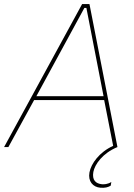

<svg xmlns="http://www.w3.org/2000/svg" viewBox="-51 -720 656 940"><path d="M-31 0H-10L116 -230H459L503 -6C435 25 395 81 387 124C379 168 404 196 440 199C462 201 478 197 491 189L494 171C477 182 458 183 448 182C418 179 399 162 406 122C413 85 451 30 524 0L387 -700H351ZM127 -249 362 -681H372L456 -249Z"/></svg>

Font: Fixel Text 20240404 Thin
Style: Italic
Weight: 100
Width: 4
Italic angle: -10°
Designer: AlfaBravo + MacPaw
Foundry: Kyrylo Tkachov, Marchela Mozhyna, Serhii Makarenko, Maria Weinstein, Zakhar Kryvoshyya
Version: Version 1.211;Glyphs 3.2 (3225)